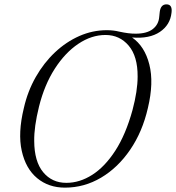

<svg xmlns="http://www.w3.org/2000/svg" viewBox="-20 -849 808 881"><path d="M470 -710.5Q500 -710.5 526.5 -704Q572 -694 603 -694.5Q653.5 -694.5 680.5 -715.2Q707.5 -736 710.5 -770.5L713 -794.5Q717.5 -829.5 744.5 -829Q772 -828.5 767 -790.5Q761 -734.5 713.5 -702.5Q666 -670.5 586 -677Q644 -637 665.2 -553.2Q686.5 -469.5 658.5 -353Q633.5 -244 577.2 -161.8Q521 -79.5 443.8 -33.8Q366.5 12 278 12Q203 12 150.5 -31.5Q98 -75 79.8 -156.8Q61.5 -238.5 89.5 -353.5Q107 -430.5 144 -495.5Q181 -560.5 232.2 -608.8Q283.5 -657 344.2 -683.8Q405 -710.5 470 -710.5ZM284.5 -10Q345.5 -10 403.2 -46.8Q461 -83.5 509 -157.5Q557 -231.5 588 -344Q611.5 -432 611.5 -498Q612 -590.5 570.5 -639.5Q529 -688.5 464 -688.5Q400 -688.5 339.5 -648Q279 -607.5 231.5 -533.8Q184 -460 159 -360Q147.5 -313.5 142 -274.2Q136.5 -235 137 -202Q137.5 -108 178 -59Q218.5 -10 284.5 -10Z"/></svg>

Font: Fraunces 144pt Soft Light
Style: Italic
Weight: 300
Italic angle: -16°
Version: Version 1.000;[b76b70a41]